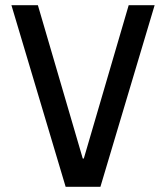

<svg xmlns="http://www.w3.org/2000/svg" viewBox="-20 -720 640 740"><path d="M233 0H367L576 -700H476L303 -109H299L126 -700H24Z"/></svg>

Font: CommitMono
Style: 500Regular
Weight: 500
Monospace: yes
Designer: Eigil Nikolajsen
Foundry: Eigil Nikolajsen
Version: Version 1.143